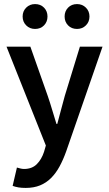

<svg xmlns="http://www.w3.org/2000/svg" viewBox="-20 -720 535 942"><path d="M106 202Q86 202 71 199.5Q56 197 42 192L63 102Q70 104 79.5 106.5Q89 109 98 109Q137 109 160.5 85.5Q184 62 196 25L205 -6L12 -491H129L214 -250Q225 -218 235.5 -182.5Q246 -147 257 -112H261Q270 -146 279.5 -181.5Q289 -217 298 -250L372 -491H483L305 22Q290 64 272 97Q254 130 230.5 153.5Q207 177 176.5 189.5Q146 202 106 202ZM152 -578Q126 -578 108.5 -595.5Q91 -613 91 -639Q91 -665 108.5 -682.5Q126 -700 152 -700Q179 -700 196 -682.5Q213 -665 213 -639Q213 -613 196 -595.5Q179 -578 152 -578ZM358 -578Q331 -578 314 -595.5Q297 -613 297 -639Q297 -665 314 -682.5Q331 -700 358 -700Q384 -700 401.5 -682.5Q419 -665 419 -639Q419 -613 401.5 -595.5Q384 -578 358 -578Z"/></svg>

Font: Giro Semibold
Style: Regular
Weight: 600
Designer: Paul D. Hunt
Foundry: Adobe Systems Incorporated
Version: Version 1.000;PS 1.0;hotconv 1.0.88;makeotf.lib2.5.647800